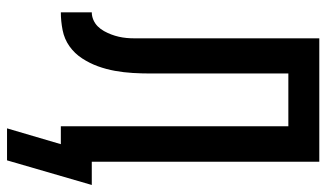

<svg xmlns="http://www.w3.org/2000/svg" viewBox="-211 -564 928 546"><g transform="rotate(90 253.0 -291.0)"><path d="M436 153H345L390 0H339V-647H189V-306Q189 -280 189 -255Q189 -230 187.5 -204.5Q186 -179 181.5 -154Q177 -129 168.5 -105.5Q160 -82 146 -60.5Q132 -39 111.5 -24.5Q91 -10 65.5 -5Q40 0 15 0V-88Q26 -88 36.5 -92.5Q47 -97 55 -105Q63 -113 68.5 -123Q74 -133 78 -143.5Q82 -154 84.5 -165Q87 -176 88 -187Q89 -198 89 -209.5Q89 -221 89 -232V-735H440V-88H506Z"/></g></svg>

Font: Iosevka Custom Semibold
Style: Regular
Weight: 600
Designer: Belleve Invis
Foundry: Belleve Invis
Version: Version 27.0.2; ttfautohint (v1.8.4)